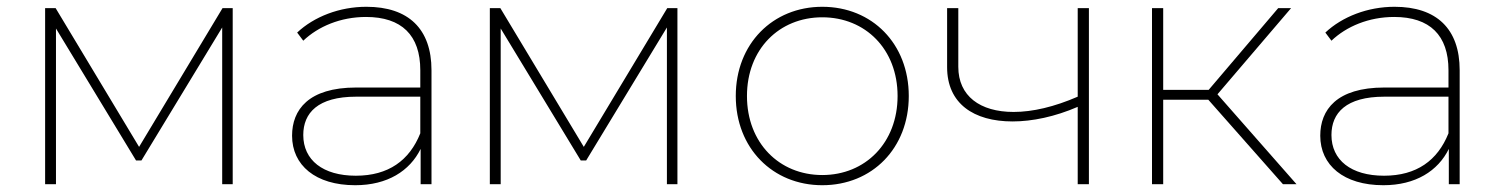

<svg xmlns="http://www.w3.org/2000/svg" viewBox="-20 -543 4422 566"><path d="M636 -519 390 -110 144 -519H113V0H145V-459L381 -70H397L635 -462V0H666V-519Z M1060 -523C981 -523 906 -494 856 -447L874 -423C918 -465 984 -493 1059 -493C1164 -493 1219 -439 1219 -336V-285H1030C889 -285 841 -219 841 -143C841 -56 910 3 1027 3C1122 3 1188 -39 1220 -104V0H1252V-336C1252 -458 1184 -523 1060 -523ZM1029 -25C932 -25 874 -71 874 -145C874 -210 917 -258 1030 -258H1219V-150C1187 -70 1125 -25 1029 -25Z M1947 -519 1701 -110 1455 -519H1424V0H1456V-459L1692 -70H1708L1946 -462V0H1977V-519Z M2404 3C2551 3 2659 -106 2659 -260C2659 -414 2551 -523 2404 -523C2258 -523 2149 -414 2149 -260C2149 -106 2258 3 2404 3ZM2404 -27C2277 -27 2182 -122 2182 -260C2182 -398 2277 -492 2404 -492C2531 -492 2626 -398 2626 -260C2626 -122 2531 -27 2404 -27Z M3157 -519V-258C3088 -228 3024 -213 2968 -213C2869 -213 2805 -260 2805 -346V-519H2772V-345C2772 -238 2850 -185 2965 -185C3023 -185 3090 -199 3157 -228V0H3190V-519Z M3762 0H3802L3569 -265L3786 -519H3748L3543 -278H3409V-519H3376V0H3409V-249H3542Z M4091 -523C4012 -523 3937 -494 3887 -447L3905 -423C3949 -465 4015 -493 4090 -493C4195 -493 4250 -439 4250 -336V-285H4061C3920 -285 3872 -219 3872 -143C3872 -56 3941 3 4058 3C4153 3 4219 -39 4251 -104V0H4283V-336C4283 -458 4215 -523 4091 -523ZM4060 -25C3963 -25 3905 -71 3905 -145C3905 -210 3948 -258 4061 -258H4250V-150C4218 -70 4156 -25 4060 -25Z"/></svg>

Font: Talent ExtraLight
Style: Regular
Weight: 200
Designer: Mike Powis
Version: Version 1.001;hotconv 1.0.109;makeotfexe 2.5.65596